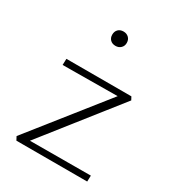

<svg xmlns="http://www.w3.org/2000/svg" viewBox="-153 -710 730 801"><g transform="rotate(30 211.5 -309.0)"><path d="M208 -549Q192 -549 182.5 -558.5Q173 -568 173 -583Q173 -599 182.5 -608.5Q192 -618 208 -618Q223 -618 233 -608.5Q243 -599 243 -583Q243 -568 233 -558.5Q223 -549 208 -549ZM97 -28 390 -29 389 0H48L39 -17L321 -372L57 -370L58 -400H371L379 -385Z"/></g></svg>

Font: EauTest Light
Style: Regular
Weight: 300
Designer: Christian Thalmann (Catharsis Fonts)
Version: Version 0.001;PS 000.001;hotconv 1.0.88;makeotf.lib2.5.64775